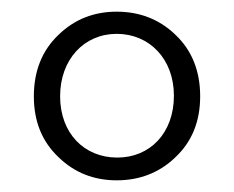

<svg xmlns="http://www.w3.org/2000/svg" viewBox="-20 -780 401 329"><path d="M81 -510C108 -484 141 -471 180 -471C219 -471 253 -484 280 -510C309 -537 323 -572 323 -615C323 -658 309 -694 280 -721C253 -747 219 -760 180 -760C141 -760 108 -747 81 -721C52 -694 38 -658 38 -615C38 -572 52 -537 81 -510ZM180 -722C236 -722 278 -679 278 -616C278 -552 237 -510 181 -510C124 -510 83 -552 83 -615C83 -678 124 -722 180 -722Z"/></svg>

Font: AllPunType Bold
Style: Regular
Weight: 700
Version: 1.0